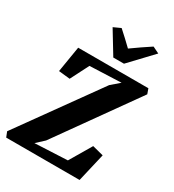

<svg xmlns="http://www.w3.org/2000/svg" viewBox="-250 -1125 1135 1253"><g transform="rotate(30 317.0 -498.0)"><path d="M-3.5 0 -19 -39 407 -632.5 469.5 -686.5 233 -677 163 -539.5 78 -548.5 110 -743H639L652.5 -705L231.5 -114L174 -61L419.5 -72.5L516 -236L599.5 -214.5L549.5 0ZM340.5 -802 237.5 -971.5 291.5 -996Q317.5 -972.5 343.5 -948.5Q369.5 -924.5 394 -900.5Q428 -925.5 463 -949Q498 -972.5 532.5 -995.5L581.5 -971.5L421 -802Z"/></g></svg>

Font: Merriweather 36pt Black
Style: Italic
Weight: 900
Italic angle: -7.8°
Version: Version 2.101